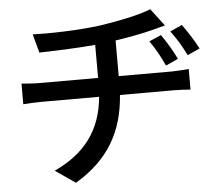

<svg xmlns="http://www.w3.org/2000/svg" viewBox="-56 -831 1112 955"><g transform="rotate(-5 500.0 -353.0)"><path d="M135 -693 160 -600C232 -602 341 -605 440 -614V-449H148C117 -449 83 -452 58 -454V-351C83 -353 118 -355 149 -355H437C422 -190 340 -80 185 -8L285 61C455 -40 528 -177 541 -355H811C837 -355 869 -353 893 -351V-454C872 -452 830 -449 809 -449H543V-627C610 -637 679 -650 729 -663C744 -667 766 -673 794 -680L728 -767C679 -745 568 -722 473 -708C364 -693 210 -690 135 -693ZM878 -675 818 -648C850 -605 869 -573 894 -523L956 -551C934 -593 902 -642 878 -675ZM770 -634 710 -608C740 -565 758 -532 782 -481L844 -509C824 -551 794 -600 770 -634Z"/></g></svg>

Font: DAIFUKU Sans JP Medium
Style: Regular
Weight: 500
Designer: Original font ‘Source Han Sans JP’ : Ryoko NISHIZUKA  (kana, bopomofo & ideographs); Paul D. Hunt (Latin, Greek & Cyrill
Foundry: Daifuku
Version: Version 1.000